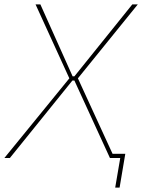

<svg xmlns="http://www.w3.org/2000/svg" viewBox="-42 -720 648 875"><path d="M-22 0H3L288 -353H297L459 0H506L483 135H503L529 -19H471L313 -363L586 -700H561L297 -372H289L142 -700H120L274 -363Z"/></svg>

Font: Fixel Text 20240404 Thin
Style: Italic
Weight: 100
Width: 4
Italic angle: -10°
Designer: AlfaBravo + MacPaw
Foundry: Kyrylo Tkachov, Marchela Mozhyna, Serhii Makarenko, Maria Weinstein, Zakhar Kryvoshyya
Version: Version 1.211;Glyphs 3.2 (3225)